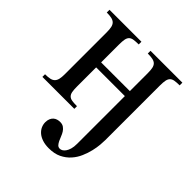

<svg xmlns="http://www.w3.org/2000/svg" viewBox="-185 -568 905 905"><g transform="rotate(45 268.0 -115.0)"><path d="M510.7 -429.2Q490.7 -429.2 478 -427Q465.3 -424.8 458 -417.7Q450.7 -410.6 448 -397.5Q445.3 -384.3 445.3 -362.8V1Q445.3 12.7 443.6 33Q441.9 53.2 436.3 77.1Q430.7 101.1 419.9 126Q409.2 150.9 391.1 171.1Q373 191.4 346.9 204.1Q320.8 216.8 283.7 216.8Q258.8 216.8 240.2 210.4Q221.7 204.1 209.5 193.4Q197.3 182.6 191.4 169.2Q185.5 155.8 185.5 141.6Q185.5 127.9 189.7 118.2Q193.8 108.4 200.7 102.3Q207.5 96.2 216.3 93.5Q225.1 90.8 234.9 90.8Q249.5 90.8 259 97.7Q268.6 104.5 274.9 114.5Q281.2 124.5 285.6 136.2Q290 147.9 294.9 158Q299.8 168 305.9 174.8Q312 181.6 322.3 181.6Q328.6 181.6 335.7 177.7Q342.8 173.8 349.1 165Q355.5 156.2 359.6 142.1Q363.8 127.9 363.8 107.4V-210.9H172.4V-83.5Q172.4 -61 175 -48.1Q177.7 -35.2 185.1 -28.3Q192.4 -21.5 205.1 -19.5Q217.8 -17.6 237.8 -17.6V0H24.9V-17.6Q44.9 -17.6 57.6 -20.5Q70.3 -23.4 77.6 -31Q85 -38.6 87.9 -51.3Q90.8 -64 90.8 -83.5V-362.8Q90.8 -382.8 87.9 -395.8Q85 -408.7 77.6 -416Q70.3 -423.3 57.6 -426.3Q44.9 -429.2 24.9 -429.2V-447.3H237.8V-429.2Q217.8 -429.2 205.1 -427.2Q192.4 -425.3 185.1 -418.5Q177.7 -411.6 175 -398.4Q172.4 -385.3 172.4 -362.8V-244.1H363.8V-362.8Q363.8 -383.3 361.1 -396.2Q358.4 -409.2 351.1 -416.5Q343.8 -423.8 331.1 -426.5Q318.4 -429.2 298.3 -429.2V-447.3H510.7Z"/></g></svg>

Font: Doulos SIL Compact
Style: Regular
Weight: 400
Designer: Walt Agee, Victor Gaultney, Peter Martin, Debbi Hosken
Foundry: SIL International
Version: Version 4.110; 2011; Maintenance release ; LnSpcTght